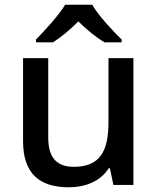

<svg xmlns="http://www.w3.org/2000/svg" viewBox="-20 -786 670 816"><path d="M372 -766H257C230 -721 170 -656 133 -618V-606H205C240 -628 277 -659 313 -695C349 -659 389 -627 424 -606H497V-618C459 -655 397 -721 372 -766ZM547 -539H441V-266C441 -144 405 -77 294 -77C219 -77 185 -118 185 -202V-539H78V-186C78 -49 147 10 273 10C341 10 407 -15 442 -71H447L462 0H547Z"/></svg>

Font: Noto Sans Gunjala Gondi Medium
Style: Regular
Weight: 500
Designer: Ek Type
Foundry: Ek Type
Version: Version 1.004